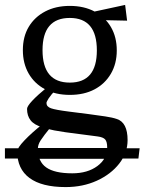

<svg xmlns="http://www.w3.org/2000/svg" viewBox="-44 -526 588 781"><path d="M223 235Q126 235 76 198Q26 161 26 90Q26 76 55.5 45Q85 14 128 -20L167 -15Q132 28 121 45.5Q110 63 110 79Q110 131 144 155Q178 179 250 179Q312 179 352 149.5Q392 120 392 74Q392 51 384 41.5Q376 32 353 29L223 12Q196 8 177 4.5Q158 1 129 -8Q95 -18 80.5 -36.5Q66 -55 66 -83Q66 -104 151 -174L184 -162Q163 -140 154 -126Q145 -112 145 -107Q145 -92 163.5 -85.5Q182 -79 237 -72Q278 -67 316 -62Q354 -57 384 -52.5Q414 -48 431 -42Q475 -28 475 44Q475 96 441 139.5Q407 183 350 209Q293 235 223 235ZM-24 119V77H60L87 76H424L445 77H524L519 119H435L416 120H80L58 119ZM240 -140Q182 -140 139 -163Q96 -186 72.5 -227Q49 -268 49 -322Q49 -377 73 -417Q97 -457 140 -479.5Q183 -502 240 -502Q298 -502 341 -479Q384 -456 407.5 -415.5Q431 -375 431 -321Q431 -267 407 -226Q383 -185 340.5 -162.5Q298 -140 240 -140ZM240 -190Q350 -190 350 -321Q350 -453 240 -453Q129 -453 129 -322Q129 -190 240 -190ZM473 -442 378 -444 317 -474 465 -506Z"/></svg>

Font: Andada Pro
Style: Regular
Weight: 400
Designer: Carolina Giovagnoli
Foundry: Huerta Tipografica
Version: Version 3.003